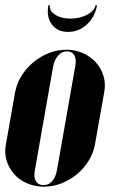

<svg xmlns="http://www.w3.org/2000/svg" viewBox="-28 -692 444 722"><path d="M222 -505Q256 -505 284.5 -492Q313 -479 332.5 -457.5Q352 -436 361 -407Q370 -378 364 -346L329 -148Q323 -116 305 -87Q287 -58 261 -36.5Q235 -15 203 -2.5Q171 10 137 10Q103 10 74 -2.5Q45 -15 25.5 -37Q6 -59 -3 -87.5Q-12 -116 -6 -148L29 -346Q35 -378 53 -407Q71 -436 97.5 -458Q124 -480 156 -492.5Q188 -505 222 -505ZM224 -499Q205 -499 191 -483.5Q177 -468 172 -443L103 -51Q98 -26 107 -11Q116 4 136 4Q155 4 168 -10.5Q181 -25 186 -51L255 -443Q260 -469 251.5 -484Q243 -499 224 -499ZM331 -672H337Q329 -628 298.5 -600Q268 -572 228 -572Q188 -572 167 -600Q146 -628 154 -672H160Q156 -652 179 -637Q202 -622 237 -622Q272 -622 299.5 -636.5Q327 -651 331 -672Z"/></svg>

Font: Moniqa Black Ita Display
Style: Italic
Weight: 900
Italic angle: -10°
Designer: Rajesh Rajput
Foundry: Rajesh Rajput
Version: Version 1.000